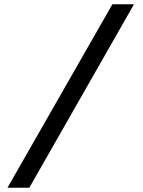

<svg xmlns="http://www.w3.org/2000/svg" viewBox="-20 -706 670 897"><path d="M15 171 505 -686H606L117 171Z"/></svg>

Font: Chivo Medium SemiBold
Style: Regular
Weight: 600
Version: Version 2.002